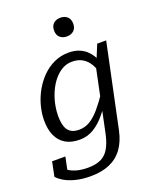

<svg xmlns="http://www.w3.org/2000/svg" viewBox="-195 -878 999 1225"><g transform="rotate(-20 304.0 -265.5)"><path d="M385 24 478 -421 485 -423 532 -538H593L473 31Q458 101 423.5 148.5Q389 196 334.5 219.5Q280 243 205 243Q150 243 105.5 232Q61 221 30.5 203Q0 185 -15 167L5 69H95L70 190Q59 188 51 179Q43 170 38.5 158Q34 146 33.5 134.5Q33 123 37 116Q51 134 74 150.5Q97 167 130 176.5Q163 186 208 186Q259 186 294 170Q329 154 350.5 118Q372 82 385 24ZM524 -384 488 -340Q479 -384 460.5 -416.5Q442 -449 412.5 -467Q383 -485 340 -485Q304 -485 273 -467Q242 -449 217.5 -419Q193 -389 175.5 -350.5Q158 -312 149 -270.5Q140 -229 140 -188Q140 -148 149 -119.5Q158 -91 179.5 -76Q201 -61 237 -61Q278 -61 312 -82Q346 -103 380 -143Q414 -183 452 -240L471 -208Q436 -147 397 -99.5Q358 -52 314.5 -26Q271 0 220 0Q161 0 122.5 -23.5Q84 -47 65 -90Q46 -133 46 -192Q46 -241 59.5 -291.5Q73 -342 98.5 -387.5Q124 -433 160 -469Q196 -505 241.5 -526Q287 -547 340 -547Q380 -547 411 -534.5Q442 -522 464 -499.5Q486 -477 500.5 -447.5Q515 -418 524 -384ZM367 -647Q395 -647 413.5 -663Q432 -679 432 -710Q432 -742 413.5 -758Q395 -774 367 -774Q339 -774 320.5 -758Q302 -742 302 -710Q302 -679 320.5 -663Q339 -647 367 -647Z"/></g></svg>

Font: Roboto Serif
Style: Italic
Weight: 400
Italic angle: -10°
Designer: Greg Gazdowicz
Foundry: Commercial Type
Version: Version 1.008